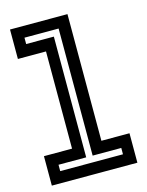

<svg xmlns="http://www.w3.org/2000/svg" viewBox="-114 -821 684 891"><g transform="rotate(-15 228.0 -375.0)"><path d="M22.5 0V-141.5H157.5V-608.5H22.5V-750H298.5V-141.5H433.5V0ZM77.5 -55H379V-85.5H241.5V-696H77.5V-665.5H210.5V-85.5H77.5Z"/></g></svg>

Font: Tourney Thin SemiBold
Style: Regular
Weight: 600
Version: Version 1.015